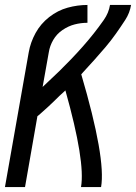

<svg xmlns="http://www.w3.org/2000/svg" viewBox="-24 -755 549 775"><path d="M-4 0 92 -544H173L148 -404L166 -421Q191 -444 215.5 -468Q240 -492 263.5 -516.5Q287 -541 310 -567Q333 -593 354 -619.5Q375 -646 395 -674.5Q415 -703 420 -735H505Q500 -703 481.5 -674.5Q463 -646 443.5 -618.5Q424 -591 402 -565Q380 -539 357.5 -514Q335 -489 312 -464L304 -455Q404 -115 384 0H303Q321 -102 240 -390Q228 -379 216 -368Q192 -344 167 -321Q153 -308 138 -295L131 -289L127 -286L77 0ZM92 -544Q99 -584 119.5 -621.5Q140 -659 174.5 -686Q209 -713 249 -724Q289 -735 329 -735V-663Q303 -663 277.5 -656.5Q252 -650 228.5 -634Q205 -618 191 -594Q177 -570 173 -544Z"/></svg>

Font: Iosevka SS08
Style: Italic
Weight: 400
Italic angle: -10°
Monospace: yes
Designer: Belleve Invis
Foundry: Belleve Invis
Version: 2.1.0; ttfautohint (v1.8.2)